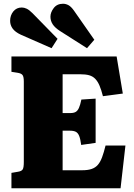

<svg xmlns="http://www.w3.org/2000/svg" viewBox="-20 -1004 716 1024"><path d="M41 0V-82L76 -88Q95 -91 101 -100.5Q107 -110 107 -140V-569Q107 -595 100 -604Q93 -613 73 -616L41 -621V-703H602L635 -505L529 -491Q520 -526 510.5 -548Q501 -570 488 -583.5Q475 -597 456 -602.5Q437 -608 407 -608H314V-401H355Q373 -401 383.5 -407Q394 -413 401 -428.5Q408 -444 414 -473L490 -478V-242L413 -231Q409 -262 402.5 -278.5Q396 -295 384.5 -301Q373 -307 353 -307H314V-96H418Q449 -96 469 -103Q489 -110 502 -125Q515 -140 524.5 -165.5Q534 -191 543 -228H649L623 0ZM444 -747 301 -838Q273 -856 261 -874.5Q249 -893 249 -915Q249 -938 266.5 -961Q284 -984 316 -984Q331 -984 345 -976.5Q359 -969 374 -948L483 -792ZM255 -747 91 -819Q61 -833 47.5 -851.5Q34 -870 34 -893Q34 -922 51 -943Q68 -964 96 -964Q109 -964 122.5 -957.5Q136 -951 153 -934L287 -797Z"/></svg>

Font: Literata 18pt ExtraBold
Style: Regular
Weight: 800
Designer: Latin by Veronika Burian and Jose Scaglione. Greek by Irene Vlachou. Cyrillic by Vera Evstafieva.
Foundry: TypeTogether
Version: Version 3.103;gftools[0.9.29]